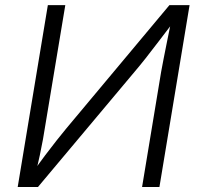

<svg xmlns="http://www.w3.org/2000/svg" viewBox="-20 -748 799 768"><path d="M617.7 0H548.3L624.5 -460.4Q628.4 -481.4 634.3 -512.2Q640.1 -543 648.2 -582Q656.2 -621.1 665.5 -667H679.2Q641.1 -617.2 613.3 -580.6Q585.4 -543.9 562.7 -515.1Q540 -486.3 517.6 -460L131.8 0H50.8L171.4 -727.5H241.2L161.1 -246.1Q157.2 -220.7 151.9 -190.9Q146.5 -161.1 139.4 -127.7Q132.3 -94.2 123 -58.1H111.3Q135.7 -93.8 160.2 -126.2Q184.6 -158.7 206.3 -186Q228 -213.4 244.6 -233.4L657.7 -727.5H738.3Z"/></svg>

Font: Inter Light
Style: Italic
Weight: 300
Italic angle: -9.3988°
Designer: Rasmus Andersson
Foundry: rsms
Version: Version 4.001;git-66647c0bb